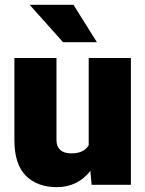

<svg xmlns="http://www.w3.org/2000/svg" viewBox="-20 -770 606 800"><path d="M40 0ZM525.4 -528.3V0H361.8L356.4 -58.1Q331.5 -25.4 296.1 -7.8Q260.7 9.8 217.3 9.8Q134.8 9.8 87.4 -38.1Q40 -85.9 40 -186.5V-528.3H215.3V-185.5Q215.3 -160.2 231 -145.5Q246.6 -130.9 277.3 -130.9Q329.6 -130.9 349.6 -165V-528.3ZM242.7 -594.2 103.5 -750H286.1L383.8 -594.2Z"/></svg>

Font: Heebo Black
Style: Regular
Weight: 900
Designer: Oded Ezer
Foundry: Meir Sadan
Version: Version 2.001; ttfautohint (v1.5.14-ce02) -l 8 -r 50 -G 200 